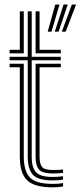

<svg xmlns="http://www.w3.org/2000/svg" viewBox="-20 -820 368 848"><path d="M213 -23.2Q147.8 -23.2 125.1 -48.4Q102.5 -73.5 102.5 -128V-553.8H22.5V-569.2H102.5V-770H120V-569.2H248.5V-553.8H120V-128Q120 -80 139.2 -59.2Q158.5 -38.5 213 -38.5Q235.5 -38.5 258.5 -41.5V-26.8Q240 -23.2 213 -23.2ZM22.5 -584.5V-600H67.5V-770H85V-584.5ZM137.2 -584.5V-770H154.8V-600H248.5V-584.5ZM213 7.5Q131.8 7.5 99.6 -24Q67.5 -55.5 67.5 -128V-523H22.5V-538.5H85V-128Q85 -64.8 112.1 -36.2Q139.2 -7.8 213 -7.8Q225.8 -7.8 237.4 -8.6Q249 -9.5 258.5 -11.8V3Q240.8 7.5 213 7.5ZM213 -53.8Q168 -53.8 152.6 -70.8Q137.2 -87.8 137.2 -128V-538.5H248.5V-523H154.8V-128Q154.8 -95.5 166.1 -82.4Q177.5 -69.2 213 -69.2Q246 -69.2 258.5 -71.5V-56.8Q240.8 -53.8 213 -53.8ZM253.2 -680.2 297.2 -800H316L270.2 -680.2ZM190.8 -680.2 224 -800H242.8L207.5 -680.2ZM222 -680.2 260.8 -800H279.2L238.8 -680.2Z"/></svg>

Font: Big Shoulders Inline Display SemiBold
Style: Regular
Weight: 600
Designer: Patric King
Foundry: XO Type Co
Version: Version 1.000